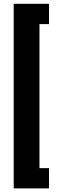

<svg xmlns="http://www.w3.org/2000/svg" viewBox="-20 -848 304 1033"><path d="M243.7 -718.3H192.4V56.6H243.7V165.5H53.7V-827.6H243.7Z"/></svg>

Font: RobotoCondensed-Bold
Style: Bold
Weight: 700
Designer: Google
Version: Version 2.001240; 2014